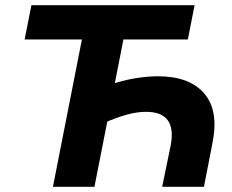

<svg xmlns="http://www.w3.org/2000/svg" viewBox="-20 -720 896 740"><path d="M184 0 303 -605 332 -568H75L101 -700H730L704 -568H419L463 -605L344 0ZM396 -391Q451 -410 499.5 -418Q548 -426 589 -426Q710 -426 767 -360Q824 -294 799 -169L766 0H605L638 -160Q650 -224 626.5 -256.5Q603 -289 543 -289Q507 -289 466.5 -277.5Q426 -266 381 -246Z"/></svg>

Font: MOST Montserrat
Style: Bold Italic
Weight: 700
Italic angle: -11.3°
Designer: Julieta Ulanovsky
Foundry: Julieta Ulanovsky
Version: Version 8.000;March 11, 2024;FontCreator 15.0.0.2926 64-bit